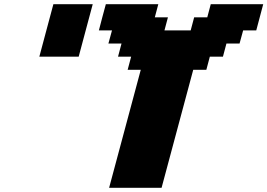

<svg xmlns="http://www.w3.org/2000/svg" viewBox="-20 -895 1274 915"><path d="M500 0H750L900.9 -562.5H963.4L980 -625H1042.5L1059.1 -687.5H1121.6L1138.7 -750H1201.2Q1207 -770.5 1217.8 -812.5Q1228.5 -854.5 1234.4 -875H984.4L967.8 -812.5H905.3L888.7 -750H763.7L780.3 -812.5H717.8L734.4 -875H484.4Q478.5 -854 467.5 -812.5Q456.5 -771 451.2 -750H513.7L496.6 -687.5H559.1L542.5 -625H605L588.4 -562.5H650.9ZM167.5 -625H355Q366.2 -667 388.4 -750Q410.6 -833 421.9 -875H234.4Q223.1 -833 200.9 -750Q178.7 -667 167.5 -625Z"/></svg>

Font: Faithful 32x
Style: BoldOblique
Weight: 400
Foundry: Faithful Resource Pack
Version: Version 1.0; January 27, 2023